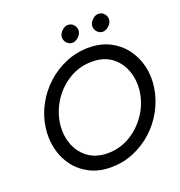

<svg xmlns="http://www.w3.org/2000/svg" viewBox="-155 -1010 1076 1150"><g transform="rotate(-20 383.5 -435.0)"><path d="M160 -350Q173 -425 216 -487.5Q259 -550 324 -587.5Q389 -625 466 -624Q543 -624 592.5 -584.5Q642 -545 662.5 -483Q683 -421 672 -350Q660 -276 616.5 -213.5Q573 -151 508.5 -113.5Q444 -76 366 -76Q290 -77 240 -116Q190 -155 169.5 -217.5Q149 -280 160 -350ZM70 -350Q60 -280 75 -215Q90 -150 128 -99.5Q166 -49 224 -19.5Q282 10 358 10Q435 10 503 -18.5Q571 -47 625.5 -96.5Q680 -146 715.5 -211.5Q751 -277 762 -350Q773 -421 757.5 -485.5Q742 -550 704 -600.5Q666 -651 608 -680.5Q550 -710 474 -710Q398 -710 329.5 -681.5Q261 -653 206.5 -603.5Q152 -554 116.5 -489Q81 -424 70 -350ZM540 -826Q538 -805 551.5 -788.5Q565 -772 586 -770Q607 -769 626.5 -786.5Q646 -804 648 -824Q650 -845 636.5 -862Q623 -879 602 -880Q581 -882 561.5 -864Q542 -846 540 -826ZM346 -826Q344 -805 357.5 -788.5Q371 -772 392 -770Q413 -769 432.5 -786.5Q452 -804 454 -824Q456 -845 442.5 -862Q429 -879 408 -880Q387 -882 367.5 -864Q348 -846 346 -826Z"/></g></svg>

Font: Jost* 400 Book Italic
Style: Italic
Weight: 400
Italic angle: -10°
Version: Version 3.200; ttfautohint (v0.97) -l 8 -r 50 -G 200 -x 14 -